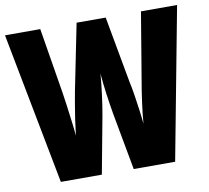

<svg xmlns="http://www.w3.org/2000/svg" viewBox="-79 -802 968 890"><g transform="rotate(-10 405.0 -357.0)"><path d="M810 -714 675 0H480L431 -267Q423 -313 416 -363Q409 -413 405 -462Q402 -422 395 -367Q388 -312 380 -268L330 0H137L0 -714H166L217 -403Q221 -379 225.5 -344Q230 -309 235 -271Q240 -233 243 -199Q247 -235 252.5 -273Q258 -311 264 -345Q270 -379 274 -401L337 -714H474L531 -401Q537 -375 542.5 -340Q548 -305 553 -268Q558 -231 561 -199Q564 -240 571.5 -295.5Q579 -351 588 -402L640 -714Z"/></g></svg>

Font: Noto Sans Malayalam ExtraCondensed Black
Style: Regular
Weight: 900
Width: 2
Designer: Jelle Bosma - Monotype Design Team
Foundry: Monotype Imaging Inc.
Version: Version 2.104; ttfautohint (v1.8.4.7-5d5b)